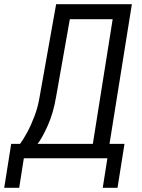

<svg xmlns="http://www.w3.org/2000/svg" viewBox="-55 -750 675 910"><path d="M-35 140 -2 -68H40Q55 -88 73.5 -122Q92 -156 108.5 -199.5Q125 -243 133 -292L211 -730H570L464 -68H535L502 140H432L454 0H58L36 140ZM123 -68H385L479 -659H276L211 -292Q198 -214 171 -154Q144 -94 123 -68Z"/></svg>

Font: JetBrains Mono NL Light
Style: Italic
Weight: 300
Italic angle: -9°
Designer: Philipp Nurullin, Konstantin Bulenkov
Foundry: JetBrains
Version: Version 2.304; ttfautohint (v1.8.4.7-5d5b)